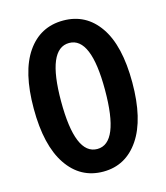

<svg xmlns="http://www.w3.org/2000/svg" viewBox="-114 -842 817 943"><g transform="rotate(-15 294.5 -370.0)"><path d="M295 14Q179 14 111.5 -86Q44 -186 44 -373Q44 -560 111 -657Q178 -754 295 -754Q411 -754 478 -657Q545 -560 545 -373Q545 -186 477.5 -86Q410 14 295 14ZM295 -101Q406 -101 406 -373Q406 -640 295 -640Q183 -640 183 -373Q183 -101 295 -101Z"/></g></svg>

Font: Noto Sans Korean Bold
Style: Bold
Weight: 700
Designer: Ryoko NISHIZUKA  (kana & ideographs); Paul D. Hunt (Latin, Greek & Cyrillic); Wenlong ZHANG  (bopomofo); Sandoll Communi
Foundry: Adobe Systems Incorporated
Version: Version 1.000;PS 1;hotconv 1.0.78;makeotf.lib2.5.61930